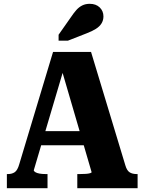

<svg xmlns="http://www.w3.org/2000/svg" viewBox="-20 -986 757 1006"><path d="M175 -299H438L443 -225H169ZM292 -659 317 -634 157 -94Q157 -89 165 -84Q173 -79 187 -76.5Q201 -74 219 -74H229V0H16V-74H22Q43 -74 57.5 -84Q72 -94 81 -126L258 -714H457L637 -119Q645 -92 659.5 -83Q674 -74 696 -74H701V0H385V-74H398Q416 -74 430 -75Q444 -76 452 -78.5Q460 -81 460 -84ZM353 -898 287 -804V-773H336L433 -811Q462 -822 482 -834.5Q502 -847 512 -863.5Q522 -880 522 -900Q522 -928 502.5 -947Q483 -966 450 -966Q428 -966 411 -957.5Q394 -949 380.5 -934Q367 -919 353 -898Z"/></svg>

Font: Roboto Serif SemiCondensed
Style: Bold
Weight: 700
Width: 4
Designer: Greg Gazdowicz
Foundry: Commercial Type
Version: Version 1.007